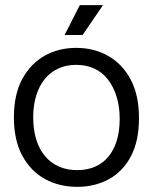

<svg xmlns="http://www.w3.org/2000/svg" viewBox="-20 -713 595 746"><path d="M280 13Q211 13 155.5 -17Q100 -47 67 -107.5Q34 -168 34 -257Q34 -346 66.5 -406Q99 -466 153.5 -496.5Q208 -527 276 -527Q345 -527 400 -496Q455 -465 487.5 -404.5Q520 -344 520 -254Q520 -165 488.5 -105.5Q457 -46 402.5 -16.5Q348 13 280 13ZM280 -52Q318 -52 348.5 -65Q379 -78 400.5 -103.5Q422 -129 433.5 -166Q445 -203 445 -251Q445 -299 433 -337.5Q421 -376 399.5 -404Q378 -432 346.5 -446.5Q315 -461 276 -461Q238 -461 207 -447Q176 -433 154 -406Q132 -379 120.5 -341Q109 -303 109 -258Q109 -210 120.5 -172Q132 -134 154.5 -107Q177 -80 208.5 -66Q240 -52 280 -52ZM301 -577H231L290 -693H380Z"/></svg>

Font: Bricolage Grotesque 48pt Condensed ExtraBold Light
Style: Regular
Weight: 300
Version: Version 1.000;gftools[0.9.30]